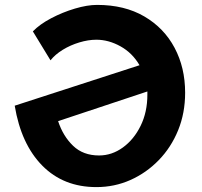

<svg xmlns="http://www.w3.org/2000/svg" viewBox="-20 -763 825 783"><path d="M376 -743Q488 -743 568.5 -696Q649 -649 692 -568Q735 -487 735 -385Q735 -302 706.5 -232Q678 -162 627.5 -110Q577 -58 512 -29Q447 0 373 0Q239 0 152.5 -87.5Q66 -175 40 -332L549 -497Q520 -547 471.5 -574Q423 -601 373 -601Q340 -601 303.5 -590Q267 -579 236 -560Q205 -541 186 -517L114 -635Q142 -664 188.5 -688.5Q235 -713 285.5 -728Q336 -743 376 -743ZM581 -390 217 -269Q237 -208 278 -168.5Q319 -129 384 -129Q436 -129 481 -161.5Q526 -194 553.5 -250Q581 -306 581 -377Q581 -384 581 -390Z"/></svg>

Font: Reem Kufi Ink
Style: Bold
Weight: 700
Designer: Khaled Hosny
Version: Version 1.002